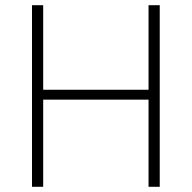

<svg xmlns="http://www.w3.org/2000/svg" viewBox="-20 -718 737 738"><path d="M146 0H103V-698H146V-373H551V-698H594V0H551V-335H146Z"/></svg>

Font: Anuphan ExtraLight
Style: Regular
Weight: 200
Designer: Cadson Demak
Version: Version 3.001